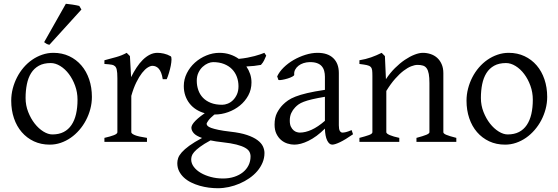

<svg xmlns="http://www.w3.org/2000/svg" viewBox="-20 -747 2940 1011"><path d="M388.2 -222.2Q388.2 -260.7 375.5 -295.7Q362.8 -330.6 342.8 -357.2Q322.8 -383.8 297.4 -399.4Q272 -415 247.1 -415Q210 -415 184.6 -400.9Q159.2 -386.7 143.8 -362.1Q128.4 -337.4 121.6 -303.7Q114.7 -270 114.7 -231Q114.7 -192.4 128.4 -157.5Q142.1 -122.6 162.8 -96.2Q183.6 -69.8 208.5 -54.4Q233.4 -39.1 255.9 -39.1Q290.5 -39.1 315.4 -52Q340.3 -64.9 356.4 -88.9Q372.6 -112.8 380.4 -146.5Q388.2 -180.2 388.2 -222.2ZM463.9 -236.8Q463.9 -204.1 455.6 -172.9Q447.3 -141.6 432.6 -113.8Q418 -85.9 397.5 -62.3Q377 -38.6 352.3 -21.5Q327.6 -4.4 299.8 5.1Q272 14.6 242.2 14.6Q195.8 14.6 158.4 -2.9Q121.1 -20.5 94.5 -51.3Q67.9 -82 53.5 -124.5Q39.1 -167 39.1 -216.8Q39.1 -249 47.1 -280.3Q55.2 -311.5 69.6 -339.6Q84 -367.7 104.2 -391.4Q124.5 -415 149.2 -432.1Q173.8 -449.2 202.4 -459Q231 -468.8 261.2 -468.8Q307.1 -468.8 344.5 -451.2Q381.8 -433.6 408.4 -402.6Q435.1 -371.6 449.5 -329.1Q463.9 -286.6 463.9 -236.8ZM240.2 -511.2Q231.4 -512.7 224.6 -516.6Q217.8 -520.5 212.4 -524.9L326.7 -727.1Q332.5 -726.6 342 -725.3Q351.6 -724.1 362.1 -722.7Q372.6 -721.2 382.3 -719.2Q392.1 -717.3 397.5 -715.8L408.7 -696.8Z M878.9 -450.7Q883.3 -447.8 883.1 -433.6Q882.8 -419.4 879.2 -400.9Q875.5 -382.3 869.6 -362.8Q863.8 -343.3 857.9 -330.1H836.9Q834 -349.6 828.6 -363.3Q823.2 -377 816.2 -385Q809.1 -393.1 800.5 -396.7Q792 -400.4 782.7 -400.4Q772 -400.4 757.6 -391.4Q743.2 -382.3 728 -363Q712.9 -343.8 698 -313.7Q683.1 -283.7 671.4 -242.2V-50.8Q671.4 -43.5 689.7 -35.6Q708 -27.8 753.9 -21V0H529.8V-21Q562 -28.3 580.1 -35.4Q598.1 -42.5 598.1 -50.8V-335Q598.1 -351.1 597.2 -362.1Q596.2 -373 594.7 -379.9Q593.3 -386.7 591.1 -390.6Q588.9 -394.5 586.9 -397Q583.5 -400.4 579.3 -402.6Q575.2 -404.8 568.6 -406.2Q562 -407.7 552.7 -408.4Q543.5 -409.2 529.8 -410.2V-429.7Q561.5 -438 592 -446.5Q622.6 -455.1 647 -468.8L664.1 -451.7L670.4 -340.8Q683.6 -367.7 699 -391.1Q714.4 -414.6 731.9 -431.9Q749.5 -449.2 768.8 -459Q788.1 -468.8 809.1 -468.8Q824.7 -468.8 842.8 -464.8Q860.8 -460.9 878.9 -450.7Z M1235.8 -293Q1235.8 -318.8 1227.3 -342Q1218.8 -365.2 1201.9 -382.6Q1185.1 -399.9 1159.9 -409.9Q1134.8 -419.9 1102.1 -419.9Q1089.8 -419.9 1075 -413.6Q1060.1 -407.2 1046.9 -395Q1033.7 -382.8 1024.9 -364.3Q1016.1 -345.7 1016.1 -321.8Q1016.1 -295.9 1024.2 -272.7Q1032.2 -249.5 1048.6 -232.4Q1064.9 -215.3 1090.1 -205.3Q1115.2 -195.3 1149.9 -195.3Q1164.1 -195.3 1179.4 -201.4Q1194.8 -207.5 1207.3 -220Q1219.7 -232.4 1227.8 -250.5Q1235.8 -268.6 1235.8 -293ZM1151.9 2Q1133.3 0 1117.7 -2.4Q1102.1 -4.9 1088.4 -7.8Q1053.2 11.2 1033 26.4Q1012.7 41.5 1002.4 53.5Q992.2 65.4 989.5 75.2Q986.8 85 986.8 92.8Q986.8 113.3 1000.5 131.6Q1014.2 149.9 1037.1 163.3Q1060.1 176.8 1090.3 184.8Q1120.6 192.9 1153.8 192.9Q1186.5 192.9 1213.4 184.1Q1240.2 175.3 1259.3 159.9Q1278.3 144.5 1288.8 123.3Q1299.3 102.1 1299.3 76.7Q1299.3 63 1293 51.5Q1286.6 40 1270 30.8Q1253.4 21.5 1224.9 14.2Q1196.3 6.8 1151.9 2ZM1304.2 -313Q1304.2 -275.4 1287.4 -244.4Q1270.5 -213.4 1243.2 -191.2Q1215.8 -168.9 1181.2 -156.5Q1146.5 -144 1110.8 -144H1108.9Q1085.4 -124.5 1076.7 -111.6Q1067.9 -98.6 1067.9 -95.7Q1067.9 -89.8 1073 -84.2Q1078.1 -78.6 1092 -73.5Q1106 -68.4 1130.4 -63.2Q1154.8 -58.1 1192.9 -53.7Q1246.1 -47.9 1280.8 -36.1Q1315.4 -24.4 1335.9 -9Q1356.4 6.3 1364.5 23.9Q1372.6 41.5 1372.6 58.6Q1372.6 85.4 1362.3 109.6Q1352.1 133.8 1334.5 154.3Q1316.9 174.8 1293 191.4Q1269 208 1241.7 219.7Q1214.4 231.4 1185.1 237.8Q1155.8 244.1 1127 244.1Q1104 244.1 1079.6 241Q1055.2 237.8 1031.2 231Q1007.3 224.1 986.1 213.6Q964.8 203.1 948.7 188.2Q932.6 173.3 923.1 154.5Q913.6 135.7 913.6 111.8Q913.6 99.1 918.2 85.2Q922.9 71.3 937 55.2Q951.2 39.1 976.6 20.5Q1002 2 1043.9 -20.5Q1012.2 -31.7 1000 -45.9Q987.8 -60.1 987.8 -74.7Q987.8 -78.6 990.2 -85.2Q992.7 -91.8 1000.2 -101.3Q1007.8 -110.8 1021.7 -123Q1035.6 -135.3 1058.1 -150.9Q1033.2 -157.7 1012.9 -170.7Q992.7 -183.6 978.3 -201.9Q963.9 -220.2 955.8 -243.4Q947.8 -266.6 947.8 -293.9Q947.8 -329.6 963.9 -361.6Q980 -393.6 1006.3 -417.2Q1032.7 -440.9 1066.4 -454.8Q1100.1 -468.8 1135.7 -468.8Q1165 -468.8 1190.7 -460.4Q1216.3 -452.1 1237.3 -437Q1262.7 -439.5 1283.2 -443.4Q1303.7 -447.3 1320.1 -451.7Q1336.4 -456.1 1349.1 -460.4Q1361.8 -464.8 1372.1 -468.8L1381.8 -454.1Q1376 -440.4 1370.6 -429Q1365.2 -417.5 1354 -405.3Q1335.4 -401.9 1317.6 -399.9Q1299.8 -397.9 1277.3 -397Q1290 -378.4 1297.1 -357.4Q1304.2 -336.4 1304.2 -313Z M1558.6 -48.8Q1587.9 -48.8 1620.8 -63.7Q1653.8 -78.6 1690.9 -110.8V-237.3Q1649.9 -230.5 1623.3 -224.1Q1596.7 -217.8 1579.6 -211.2Q1562.5 -204.6 1552.2 -197.3Q1542 -189.9 1534.2 -181.6Q1521.5 -168.5 1513.7 -151.6Q1505.9 -134.8 1505.9 -111.8Q1505.9 -92.3 1511.7 -80.1Q1517.6 -67.9 1525.9 -60.8Q1534.2 -53.7 1543.2 -51.3Q1552.2 -48.8 1558.6 -48.8ZM1838.9 -40Q1797.4 -11.2 1770.3 1.7Q1743.2 14.6 1729.5 14.6Q1713.4 14.6 1702.6 -7.8Q1691.9 -30.3 1690.9 -69.8Q1668.9 -47.9 1647 -31.7Q1625 -15.6 1604 -5.4Q1583 4.9 1564.2 9.8Q1545.4 14.6 1529.8 14.6Q1512.2 14.6 1493.7 8.8Q1475.1 2.9 1460.2 -9.8Q1445.3 -22.5 1435.5 -42.5Q1425.8 -62.5 1425.8 -90.8Q1425.8 -127.9 1438.7 -152.8Q1451.7 -177.7 1469.7 -195.8Q1481.4 -207.5 1496.3 -218Q1511.2 -228.5 1535.9 -238.3Q1560.5 -248 1597.7 -256.8Q1634.8 -265.6 1690.9 -273.9V-342.8Q1690.9 -359.4 1687 -373.8Q1683.1 -388.2 1673.8 -398.7Q1664.6 -409.2 1648.7 -414.8Q1632.8 -420.4 1608.9 -419.9Q1593.3 -419.4 1578.1 -414.6Q1563 -409.7 1551.8 -400.9Q1540.5 -392.1 1534.2 -380.1Q1527.8 -368.2 1529.3 -353.5Q1529.8 -349.1 1519.3 -343.5Q1508.8 -337.9 1494.4 -333.5Q1480 -329.1 1466.1 -326.7Q1452.1 -324.2 1446.3 -325.7L1439.5 -344.7Q1450.7 -369.1 1473.6 -391.6Q1496.6 -414.1 1526.1 -431.2Q1555.7 -448.2 1588.6 -458.5Q1621.6 -468.8 1652.3 -468.8Q1706.1 -468.8 1735.1 -440.7Q1764.2 -412.6 1764.2 -362.3V-86.9Q1764.2 -66.4 1769.5 -57.6Q1774.9 -48.8 1783.7 -48.8Q1790.5 -48.8 1801.3 -51.3Q1812 -53.7 1831.5 -62Z M2172.9 0V-21Q2208 -30.3 2224.6 -37.1Q2241.2 -43.9 2241.2 -50.8V-309.1Q2241.2 -338.9 2237.8 -357.4Q2234.4 -376 2227.1 -386.7Q2219.7 -397.5 2207.8 -401.4Q2195.8 -405.3 2178.7 -405.3Q2163.6 -405.3 2145 -397.9Q2126.5 -390.6 2105.2 -374.5Q2084 -358.4 2060.8 -332.3Q2037.6 -306.2 2014.2 -268.1V-50.8Q2014.2 -43.5 2032.5 -35.6Q2050.8 -27.8 2082.5 -21V0H1872.6V-21Q1904.8 -29.3 1922.9 -35.9Q1940.9 -42.5 1940.9 -50.8V-347.2Q1940.9 -366.2 1939.5 -377.4Q1938 -388.7 1931.4 -395Q1924.8 -401.4 1911.1 -404.3Q1897.5 -407.2 1872.6 -410.2V-429.7Q1905.8 -435.1 1934.1 -445.1Q1962.4 -455.1 1989.7 -468.8L2006.8 -451.7L2012.2 -330.1Q2033.7 -362.8 2059.6 -388.4Q2085.4 -414.1 2111.8 -431.9Q2138.2 -449.7 2162.8 -459.2Q2187.5 -468.8 2206.5 -468.8Q2227.5 -468.8 2247.1 -462.4Q2266.6 -456.1 2281.5 -442.9Q2296.4 -429.7 2305.4 -409.4Q2314.5 -389.2 2314.5 -361.8V-50.8Q2314.5 -43.9 2329.3 -37.4Q2344.2 -30.8 2382.8 -21V0Z M2785.6 -222.2Q2785.6 -260.7 2772.9 -295.7Q2760.3 -330.6 2740.2 -357.2Q2720.2 -383.8 2694.8 -399.4Q2669.4 -415 2644.5 -415Q2607.4 -415 2582 -400.9Q2556.6 -386.7 2541.3 -362.1Q2525.9 -337.4 2519 -303.7Q2512.2 -270 2512.2 -231Q2512.2 -192.4 2525.9 -157.5Q2539.6 -122.6 2560.3 -96.2Q2581.1 -69.8 2606 -54.4Q2630.9 -39.1 2653.3 -39.1Q2688 -39.1 2712.9 -52Q2737.8 -64.9 2753.9 -88.9Q2770 -112.8 2777.8 -146.5Q2785.6 -180.2 2785.6 -222.2ZM2861.3 -236.8Q2861.3 -204.1 2853 -172.9Q2844.7 -141.6 2830.1 -113.8Q2815.4 -85.9 2794.9 -62.3Q2774.4 -38.6 2749.8 -21.5Q2725.1 -4.4 2697.3 5.1Q2669.4 14.6 2639.6 14.6Q2593.3 14.6 2555.9 -2.9Q2518.6 -20.5 2491.9 -51.3Q2465.3 -82 2450.9 -124.5Q2436.5 -167 2436.5 -216.8Q2436.5 -249 2444.6 -280.3Q2452.6 -311.5 2467 -339.6Q2481.4 -367.7 2501.7 -391.4Q2522 -415 2546.6 -432.1Q2571.3 -449.2 2599.9 -459Q2628.4 -468.8 2658.7 -468.8Q2704.6 -468.8 2741.9 -451.2Q2779.3 -433.6 2805.9 -402.6Q2832.5 -371.6 2846.9 -329.1Q2861.3 -286.6 2861.3 -236.8Z"/></svg>

Font: Gentium Plus Afr
Style: Regular
Weight: 400
Designer: J. Victor Gaultney, Annie Olsen, Iska Routamaa, Becca Hirsbrunner
Foundry: SIL International
Version: Version 5.000